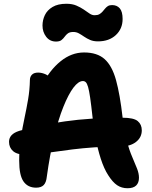

<svg xmlns="http://www.w3.org/2000/svg" viewBox="-20 -990 807 1021"><path d="M658 11Q627 11 603 -5Q579 -21 555 -59Q533 -93 516 -145.5Q499 -198 488.5 -257Q478 -316 472 -368Q465 -432 459.5 -470Q454 -508 448.5 -527Q443 -546 436.5 -552.5Q430 -559 421 -559Q397 -559 370.5 -524Q344 -489 317 -422Q290 -355 267.5 -261Q245 -167 229 -51Q226 -20 212.5 -6Q199 8 172 8Q128 8 105 -25Q82 -58 82 -136Q82 -199 90.5 -254.5Q99 -310 110 -361Q121 -412 129.5 -462Q138 -512 139 -564Q139 -582 150 -593Q161 -604 183 -604Q203 -604 224.5 -594Q246 -584 263 -558L204 -538Q244 -617 302 -664Q360 -711 427 -711Q497 -711 536.5 -675.5Q576 -640 597 -564Q618 -488 632 -365Q639 -293 653.5 -241.5Q668 -190 683.5 -154.5Q699 -119 709 -93Q719 -67 719 -45Q719 -18 704 -3.5Q689 11 658 11ZM121 -167Q72 -167 50 -186Q28 -205 28 -236Q28 -256 41 -270.5Q54 -285 82 -294Q188 -325 325 -344.5Q462 -364 632 -364Q691 -364 712.5 -346Q734 -328 734 -297Q734 -259 703 -235Q672 -211 620 -211Q545 -211 481.5 -206.5Q418 -202 365.5 -195.5Q313 -189 269 -182.5Q225 -176 188.5 -171.5Q152 -167 121 -167ZM278 -769Q245 -769 225.5 -794.5Q206 -820 206 -854Q206 -883 218.5 -909.5Q231 -936 259.5 -953Q288 -970 333 -970Q364 -970 386 -960.5Q408 -951 425 -939.5Q442 -928 455.5 -918.5Q469 -909 483 -909Q499 -909 508.5 -914.5Q518 -920 525 -928Q532 -936 538.5 -944Q545 -952 553.5 -957.5Q562 -963 576 -963Q602 -963 617 -945.5Q632 -928 632 -889Q632 -837 596 -803.5Q560 -770 501 -770Q477 -770 459.5 -777.5Q442 -785 427.5 -795Q413 -805 399.5 -812.5Q386 -820 370 -820Q351 -820 341 -812.5Q331 -805 324 -795Q317 -785 307 -777Q297 -769 278 -769Z"/></svg>

Font: Shantell Sans
Style: Bold
Weight: 700
Designer: Stephen Nixon, Anya Danilova, Shantell Martin
Foundry: Arrow Type
Version: Version 1.011;[c5ecc13dd]